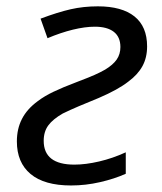

<svg xmlns="http://www.w3.org/2000/svg" viewBox="-20 -564 500 594"><path d="M32.2 -126.5Q32.2 -165.5 47.9 -196Q63.5 -226.6 96.7 -251Q117.2 -266.6 145.3 -280Q173.3 -293.5 217.3 -310.1Q254.4 -324.2 272 -332Q289.6 -339.8 305.2 -348.6Q329.6 -363.3 341.1 -379.9Q352.5 -396.5 352.5 -418.5Q352.5 -449.7 332 -465.6Q311.5 -481.4 273.4 -481.4Q243.2 -481.4 205.3 -472.2Q167.5 -462.9 127 -445.8L105.5 -506.3Q159.2 -526.4 198.7 -535.4Q238.3 -544.4 282.7 -544.4Q356.9 -544.4 396 -513.2Q435.1 -481.9 435.1 -420.4Q435.1 -385.7 420.7 -359.4Q406.2 -333 377 -311.5Q345.2 -286.6 286.1 -261.2Q250.5 -246.6 223.9 -235.4Q197.3 -224.1 174.3 -212.9Q143.6 -195.3 129.4 -176Q115.2 -156.7 115.2 -128.4Q115.2 -54.7 210 -54.7Q245.1 -54.7 286.9 -64.5Q328.6 -74.2 369.1 -92.8V-26.4Q334 -10.7 289.6 -0.5Q245.1 9.8 199.7 9.8Q117.2 9.8 74.7 -25.6Q32.2 -61 32.2 -126.5Z"/></svg>

Font: Viking Open Sans
Style: Italic
Weight: 400
Italic angle: -12°
Foundry: Ascender Corporation
Version: Version 2.000